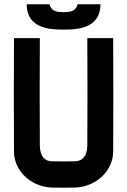

<svg xmlns="http://www.w3.org/2000/svg" viewBox="-20 -880 600 906"><path d="M337 5C441 -1 513 -79 514 -163C515 -242 515 -621 514 -700H392C393 -631 393 -262 392 -193C391 -137 364 -120 335 -119C316 -118 242 -118 223 -119C195 -120 169 -137 168 -193C167 -262 167 -631 168 -700H46C45 -621 45 -242 46 -163C47 -79 119 -1 221 5C240 6 318 6 337 5ZM106 -860C106 -772 171 -745 246 -741C265 -740 295 -740 314 -741C389 -745 454 -772 454 -860H346C343 -845 332 -827 304 -824C285 -822 275 -822 256 -824C228 -827 217 -845 214 -860Z"/></svg>

Font: Fervojo
Style: Bold
Weight: 700
Designer: kohakuno
Version: ver.1.0